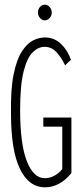

<svg xmlns="http://www.w3.org/2000/svg" viewBox="-20 -790 353 820"><path d="M173 10Q103 10 65 -69Q27 -148 27 -304Q25 -407 38 -471.5Q51 -536 73.5 -570.5Q96 -605 121.5 -617.5Q147 -630 171 -630Q212 -630 240.5 -602.5Q269 -575 283 -535L258 -511Q240 -548 219.5 -569Q199 -590 170 -590Q144 -590 120 -567Q96 -544 81 -485.5Q66 -427 66 -319Q66 -175 94.5 -102Q123 -29 171 -29Q193 -29 213 -40Q233 -51 246 -68V-249H165V-288H285V-51Q260 -20 231.5 -5Q203 10 173 10ZM171 -703Q160 -703 151 -713Q142 -723 142 -736Q142 -750 150.5 -760Q159 -770 171 -770Q183 -770 192 -760Q201 -750 201 -736Q201 -723 192 -713Q183 -703 171 -703Z"/></svg>

Font: Inconsolata ExtraCondensed Light
Style: Regular
Weight: 300
Width: 2
Monospace: yes
Designer: Raph Levien, Cyreal, Brenton Simpson
Foundry: Raph Levien, Cyreal, Google
Version: Version 3.100; ttfautohint (v1.8.4.7-5d5b)